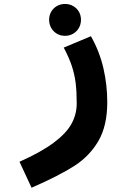

<svg xmlns="http://www.w3.org/2000/svg" viewBox="-20 -696 640 946"><path d="M358 -186.5Q358 -244 352.8 -286.8Q347.5 -329.5 333.8 -371Q320 -412.5 294 -461.5L428 -517.5Q470.5 -442.5 489.5 -360Q508.5 -277.5 508.5 -193Q508.5 -76 464.8 -1.2Q421 73.5 345.8 121.8Q270.5 170 135.5 229L76 101Q181.5 54 243.5 8Q305.5 -38 331.8 -85.2Q358 -132.5 358 -186.5ZM222 -598.5Q222 -620.5 232.2 -638.2Q242.5 -656 260.2 -666.2Q278 -676.5 300.5 -676.5Q322.5 -676.5 340.5 -666.2Q358.5 -656 368.8 -638.2Q379 -620.5 379 -598.5Q379 -576.5 368.8 -558.5Q358.5 -540.5 340.5 -530Q322.5 -519.5 300.5 -519.5Q278 -519.5 260.2 -530Q242.5 -540.5 232.2 -558.5Q222 -576.5 222 -598.5Z"/></svg>

Font: JuliaMono Black
Style: Regular
Weight: 900
Monospace: yes
Designer: cormullion
Foundry: corm
Version: Version 0.054; ttfautohint (v1.8.4)